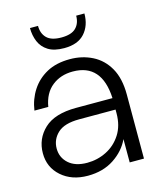

<svg xmlns="http://www.w3.org/2000/svg" viewBox="-113 -831 775 923"><g transform="rotate(-15 274.5 -369.0)"><path d="M28 0ZM28 0ZM210 10Q130 10 79 -35Q28 -80 28 -150Q28 -222 80 -271Q132 -320 239 -320H420Q412 -493 268 -493Q207 -493 164.5 -459Q122 -425 111 -359H42Q50 -414 78.5 -458Q107 -502 154.5 -528Q202 -554 270 -554Q331 -554 381.5 -528.5Q432 -503 461.5 -451Q491 -399 491 -319V0H420V-116Q395 -62 340.5 -26Q286 10 210 10ZM223 -51Q274 -51 319 -73.5Q364 -96 392 -139.5Q420 -183 420 -245V-263H239Q165 -263 131.5 -231.5Q98 -200 98 -155Q98 -110 131 -80.5Q164 -51 223 -51ZM259 -612Q209 -612 179.5 -630.5Q150 -649 137 -680Q124 -711 124 -748H164Q164 -710 186.5 -687.5Q209 -665 259 -665Q309 -665 331.5 -687.5Q354 -710 354 -748H395Q395 -688 361 -650Q327 -612 259 -612Z"/></g></svg>

Font: Ulagadi Sans Light
Style: Regular
Weight: 300
Designer: Ninad Kale (Devanagari), Jonny Pinhorn (Latin)
Foundry: Indian Type Foundry
Version: Version 3.01;March 29, 2020;FontCreator 12.0.0.2522 64-bit; 